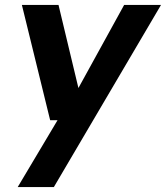

<svg xmlns="http://www.w3.org/2000/svg" viewBox="-20 -541 675 781"><path d="M52 220 214 -52H184L69 -521H218L299 -183L485 -521H635L199 220Z"/></svg>

Font: DM Sans 10pt ExtraBold
Style: Italic
Weight: 800
Italic angle: -10°
Version: Version 4.004;gftools[0.9.30]